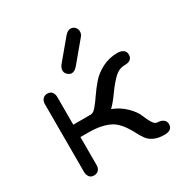

<svg xmlns="http://www.w3.org/2000/svg" viewBox="-159 -807 911 944"><g transform="rotate(-30 297.0 -335.0)"><path d="M264.6 -483.4C275.1 -483.4 285.8 -489.6 296.9 -502L390.6 -614.3C397.8 -622.1 401.4 -631.2 401.4 -641.6C401.4 -652 397.9 -660.5 391.1 -667C384.3 -673.5 376.3 -676.8 367.2 -676.8C356.8 -676.8 346 -670.6 335 -658.2L241.2 -545.9C234 -536.1 230.5 -526.7 230.5 -517.6C230.5 -507.8 234.2 -499.7 241.7 -493.2C249.2 -486.7 256.8 -483.4 264.6 -483.4ZM143.6 -260.7V-418C143.6 -428.4 140.8 -437.5 135.3 -445.3C129.7 -453.1 120.8 -457 108.4 -457C98 -457 89.5 -453.5 83 -446.3C76.5 -439.1 73.2 -429.7 73.2 -418V-32.2C73.2 -22.5 76 -13.5 81.5 -5.4C87.1 2.8 95.7 6.8 107.4 6.8C118.5 6.8 127.3 3.4 133.8 -3.4C140.3 -10.3 143.6 -19.5 143.6 -31.2V-190.4H188.5C222.3 -190.4 251.5 -186.8 275.9 -179.7C300.3 -172.5 319 -163.1 332 -151.4C345.1 -139.6 356.3 -126.8 365.7 -112.8C375.2 -98.8 383.5 -84.8 390.6 -70.8C397.8 -56.8 405.6 -43.9 414.1 -32.2C422.5 -20.5 434.6 -11.1 450.2 -3.9C465.8 3.3 485 6.8 507.8 6.8C537.8 6.8 552.7 -4.9 552.7 -28.3C552.7 -39.4 548.5 -48 540 -54.2C531.6 -60.4 520.8 -63.5 507.8 -63.5C498.7 -63.5 490.1 -70 481.9 -83C473.8 -96 466.3 -111.3 459.5 -128.9C452.6 -146.5 439 -165.5 418.5 -186C397.9 -206.5 372.7 -222.7 342.8 -234.4C357.1 -247.4 374.3 -268.1 394.5 -296.4C414.7 -324.7 433.4 -347 450.7 -363.3C467.9 -379.6 487 -387.7 507.8 -387.7C537.8 -387.7 552.7 -399.4 552.7 -422.9C552.7 -434.6 548.5 -443.4 540 -449.2C531.6 -455.1 520.8 -458 507.8 -458C475.9 -458 446.8 -451.2 420.4 -437.5C394 -423.8 372.6 -407.4 356 -388.2C339.4 -369 324.5 -349.8 311.5 -330.6C298.5 -311.4 286.3 -294.9 274.9 -281.2C263.5 -267.6 252.9 -260.7 243.2 -260.7Z"/></g></svg>

Font: Jura
Style: DemiBold
Weight: 600
Version: Version 2.5.1